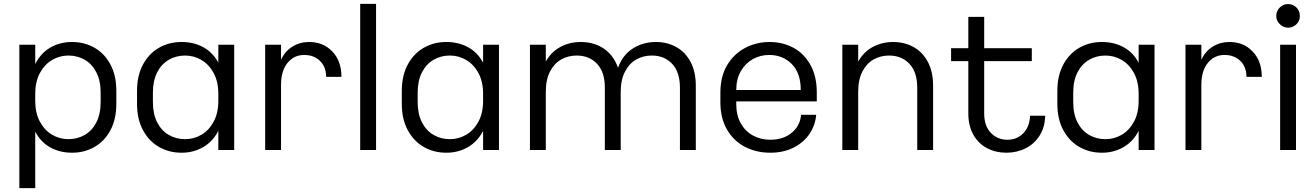

<svg xmlns="http://www.w3.org/2000/svg" viewBox="-20 -785 6793 992"><path d="M581 -316V-248Q581 -169 550.5 -112Q520 -55 468 -25.5Q416 4 353 4H352Q289 4 239.5 -23.5Q190 -51 162 -105V187H80V-554H162V-454Q190 -510 239.5 -539Q289 -568 352 -568H353Q416 -568 468 -538.5Q520 -509 550.5 -452Q581 -395 581 -316ZM334 -498H333Q288 -498 249 -475Q210 -452 186 -407.5Q162 -363 162 -300V-264Q162 -201 186 -156.5Q210 -112 249 -89Q288 -66 333 -66H334Q380 -66 418 -88Q456 -110 478 -153Q500 -196 500 -258V-306Q500 -368 478 -411Q456 -454 418 -476Q380 -498 334 -498Z M1190 -554V-10H1108V-109Q1080 -54 1030 -25Q980 4 919 4H917Q854 4 802 -25.5Q750 -55 719 -112Q688 -169 688 -248V-316Q688 -395 719 -452Q750 -509 802 -538.5Q854 -568 917 -568H919Q981 -568 1030.5 -541Q1080 -514 1108 -461V-554ZM1108 -264V-300Q1108 -363 1084 -407.5Q1060 -452 1021 -475Q982 -498 937 -498H936Q890 -498 852 -476Q814 -454 792 -411Q770 -368 770 -306V-258Q770 -196 792 -153Q814 -110 852 -88Q890 -66 936 -66H937Q982 -66 1021 -89Q1060 -112 1084 -156.5Q1108 -201 1108 -264Z M1744 -396V-388H1666L1665 -391Q1664 -441 1632.5 -471Q1601 -501 1552 -501H1551Q1499 -501 1465.5 -460Q1432 -419 1432 -346V-10H1350V-554H1432V-476Q1452 -520 1490.5 -544Q1529 -568 1577 -568H1578Q1649 -568 1695.5 -520.5Q1742 -473 1744 -396Z M1841 -765H1923V-10H1841Z M2558 -554V-10H2476V-109Q2448 -54 2398 -25Q2348 4 2287 4H2285Q2222 4 2170 -25.5Q2118 -55 2087 -112Q2056 -169 2056 -248V-316Q2056 -395 2087 -452Q2118 -509 2170 -538.5Q2222 -568 2285 -568H2287Q2349 -568 2398.5 -541Q2448 -514 2476 -461V-554ZM2476 -264V-300Q2476 -363 2452 -407.5Q2428 -452 2389 -475Q2350 -498 2305 -498H2304Q2258 -498 2220 -476Q2182 -454 2160 -411Q2138 -368 2138 -306V-258Q2138 -196 2160 -153Q2182 -110 2220 -88Q2258 -66 2304 -66H2305Q2350 -66 2389 -89Q2428 -112 2452 -156.5Q2476 -201 2476 -264Z M3575 -342V-10H3493V-332Q3493 -413 3452.5 -455.5Q3412 -498 3348 -498H3347Q3304 -498 3268 -478Q3232 -458 3209.5 -415.5Q3187 -373 3187 -311V-10H3105V-332Q3105 -413 3064.5 -455.5Q3024 -498 2960 -498H2959Q2916 -498 2880 -478Q2844 -458 2822 -416Q2800 -374 2800 -311V-10H2718V-554H2800V-467Q2828 -517 2875.5 -542.5Q2923 -568 2981 -568Q3049 -568 3099.5 -534Q3150 -500 3173 -435Q3197 -501 3249.5 -534.5Q3302 -568 3368 -568H3369Q3427 -568 3474 -542Q3521 -516 3548 -465Q3575 -414 3575 -342Z M4200 -308V-261H3784V-247Q3784 -189 3807.5 -147.5Q3831 -106 3871 -84.5Q3911 -63 3959 -63H3960Q4027 -63 4070.5 -99Q4114 -135 4119 -192H4197Q4193 -140 4163.5 -95Q4134 -50 4081.5 -23Q4029 4 3960 4H3959Q3888 4 3829.5 -26Q3771 -56 3736.5 -115Q3702 -174 3702 -256V-308Q3702 -390 3737 -448.5Q3772 -507 3830 -537.5Q3888 -568 3956 -568H3957Q4023 -568 4078 -539Q4133 -510 4166.5 -451Q4200 -392 4200 -308ZM3784 -320H4117V-322Q4117 -408 4070.5 -454.5Q4024 -501 3955 -501H3953Q3909 -501 3870.5 -480Q3832 -459 3808 -418Q3784 -377 3784 -320Z M4801 -342V-10H4719V-332Q4719 -413 4678.5 -455.5Q4638 -498 4574 -498H4573Q4530 -498 4494 -478Q4458 -458 4436 -416Q4414 -374 4414 -311V-10H4332V-554H4414V-467Q4442 -517 4489.5 -542.5Q4537 -568 4595 -568Q4653 -568 4700 -542Q4747 -516 4774 -465Q4801 -414 4801 -342Z M5180 4H5179Q5125 4 5080.5 -19Q5036 -42 5009.5 -88Q4983 -134 4983 -200V-469H4894V-536H4983V-698H5065V-536H5311V-469H5065V-199Q5065 -134 5099.5 -98.5Q5134 -63 5184 -63H5185Q5235 -63 5267.5 -97Q5300 -131 5302 -187H5380Q5379 -129 5352 -85.5Q5325 -42 5279.5 -19Q5234 4 5180 4Z M5945 -554V-10H5863V-109Q5835 -54 5785 -25Q5735 4 5674 4H5672Q5609 4 5557 -25.5Q5505 -55 5474 -112Q5443 -169 5443 -248V-316Q5443 -395 5474 -452Q5505 -509 5557 -538.5Q5609 -568 5672 -568H5674Q5736 -568 5785.5 -541Q5835 -514 5863 -461V-554ZM5863 -264V-300Q5863 -363 5839 -407.5Q5815 -452 5776 -475Q5737 -498 5692 -498H5691Q5645 -498 5607 -476Q5569 -454 5547 -411Q5525 -368 5525 -306V-258Q5525 -196 5547 -153Q5569 -110 5607 -88Q5645 -66 5691 -66H5692Q5737 -66 5776 -89Q5815 -112 5839 -156.5Q5863 -201 5863 -264Z M6499 -396V-388H6421L6420 -391Q6419 -441 6387.5 -471Q6356 -501 6307 -501H6306Q6254 -501 6220.5 -460Q6187 -419 6187 -346V-10H6105V-554H6187V-476Q6207 -520 6245.5 -544Q6284 -568 6332 -568H6333Q6404 -568 6450.5 -520.5Q6497 -473 6499 -396Z M6574 -702Q6574 -728 6592 -746Q6610 -764 6635 -764Q6660 -764 6678 -746.5Q6696 -729 6696 -702Q6696 -677 6678 -659.5Q6660 -642 6635 -642Q6611 -642 6592.5 -660Q6574 -678 6574 -702ZM6594 -554H6676V-10H6594Z"/></svg>

Font: Kakao Big Sans
Style: Regular
Weight: 400
Designer: Park Young-rak; Lee Sang-min; Kim Jung-jin; Min Bon; Park Min-gyu;
Foundry: Kakao Corporation
Version: Version 2.003